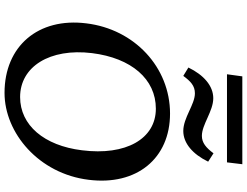

<svg xmlns="http://www.w3.org/2000/svg" viewBox="-138 -914 1063 826"><g transform="rotate(90 393.0 -500.5)"><path d="M379 11C552 11 727 -137 753 -351C779 -558 661 -701 468 -701C269 -701 105 -548 80 -341C54 -134 178 11 379 11ZM208 -365C229 -535 320 -640 447 -640C577 -640 650 -511 626 -322C606 -159 518 -56 397 -56C266 -56 186 -184 208 -365ZM270 -780 306 -758C329 -789 348 -808 381 -808C429 -808 486 -758 543 -758C596 -758 643 -799 675 -865L639 -888C615 -856 594 -838 564 -838C515 -838 458 -887 402 -887C349 -887 302 -846 270 -780ZM299 -946H678L686 -1012H308Z"/></g></svg>

Font: TPK Tissa Web Medium
Style: Italic
Weight: 500
Italic angle: -7°
Designer: Jacques Le Bailly, Suppakit Chalermlarp | Katatrad Co.,Ltd.
Foundry: Jacques Le Bailly, Cadson Demak Co.,Ltd.
Version: Version 5.000;Glyphs 3.1.2 (3151)